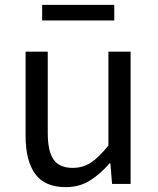

<svg xmlns="http://www.w3.org/2000/svg" viewBox="-20 -755 647 788"><path d="M250 13Q164 13 124.5 -41Q85 -95 85 -199V-543H176V-210Q176 -134 200 -100Q224 -66 278 -66Q320 -66 353 -87.5Q386 -109 425 -158V-543H516V0H440L433 -85H430Q392 -41 349 -14Q306 13 250 13ZM153 -735H449V-671H153Z"/></svg>

Font: SpoqaHanSans-Regular
Style: Regular
Weight: 400
Designer: [Spoqa Han Sans] Dong-huui Kim \uAE40 \uB3D9 \uD718  Younghwa Kang \uAC15 \uC601 \uD654  [Noto Sans] Ryoko NISHIZUKA \u8
Foundry: Spoqa (http://www.spoqa-han-sans.com)
Version: Version 2.000